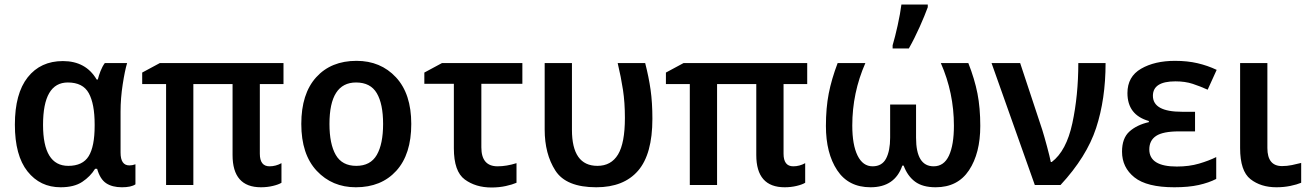

<svg xmlns="http://www.w3.org/2000/svg" viewBox="-20 -821 5812 852"><path d="M249 10Q309 10 345 -14Q381 -38 402 -72H411Q424 -26 451 -8Q478 10 521 10Q562 10 581 -3V-92Q568 -87 554 -87Q515 -87 515 -144V-326Q515 -385 524.5 -446.5Q534 -508 544 -541H445Q434 -526 426 -505.5Q418 -485 414 -468H409Q361 -550 259 -550Q160 -550 103 -478Q46 -406 46 -268Q46 -131 102 -60.5Q158 10 249 10ZM283 -85Q171 -85 171 -267Q171 -455 281 -455Q348 -455 374 -407.5Q400 -360 400 -269V-263Q400 -171 373.5 -128Q347 -85 283 -85Z M1176 -83Q1133 -83 1133 -139V-448H1238V-541H689L611 -499V-448H717V0H838V-448H1012V-133Q1012 10 1138 10Q1166 10 1191 4Q1216 -2 1229 -10V-97Q1204 -83 1176 -83Z M1805 -271Q1805 -405 1737 -478Q1669 -551 1562 -551Q1449 -551 1383 -478Q1317 -405 1317 -271Q1317 -136 1385.5 -63Q1454 10 1559 10Q1672 10 1738.5 -63Q1805 -136 1805 -271ZM1442 -271Q1442 -455 1560 -455Q1624 -455 1652 -407.5Q1680 -360 1680 -271Q1680 -182 1652 -133.5Q1624 -85 1561 -85Q1498 -85 1470 -133.5Q1442 -182 1442 -271Z M2298 -541H1941L1863 -499V-449H1994V-163Q1994 -60 2042.5 -24.5Q2091 11 2161 11Q2195 11 2224.5 4.5Q2254 -2 2272 -10V-97Q2228 -83 2188 -83Q2116 -83 2116 -167V-449H2298Z M2626 10Q2748 10 2811.5 -63.5Q2875 -137 2875 -294Q2875 -366 2867 -422.5Q2859 -479 2843 -541H2721Q2736 -478 2744.5 -422Q2753 -366 2753 -298Q2753 -186 2722.5 -135.5Q2692 -85 2631 -85Q2518 -85 2518 -245V-541H2397V-246Q2397 -138 2444.5 -64Q2492 10 2626 10Z M3500 -83Q3457 -83 3457 -139V-448H3562V-541H3013L2935 -499V-448H3041V0H3162V-448H3336V-133Q3336 10 3462 10Q3490 10 3515 4Q3540 -2 3553 -10V-97Q3528 -83 3500 -83Z M4277 -541H4155Q4213 -409 4213 -263Q4213 -178 4191 -130.5Q4169 -83 4123 -83Q4045 -83 4045 -210V-357H3930V-210Q3930 -152 3912 -117.5Q3894 -83 3852 -83Q3809 -83 3785.5 -130.5Q3762 -178 3762 -264Q3762 -409 3820 -541H3697Q3670 -470 3657.5 -406Q3645 -342 3645 -262Q3645 -141 3695 -65.5Q3745 10 3843 10Q3951 10 3984 -86H3990Q4007 -40 4040.5 -15Q4074 10 4132 10Q4230 10 4280 -65.5Q4330 -141 4330 -262Q4330 -342 4317.5 -406Q4305 -470 4277 -541ZM3941 -606H4013Q4038 -650 4061 -701.5Q4084 -753 4097 -789V-801H3980Q3975 -761 3963.5 -709Q3952 -657 3941 -620Z M4380 -541 4572 0H4686Q4802 -125 4844 -253Q4886 -381 4886 -541H4765Q4765 -397 4738.5 -274Q4712 -151 4647 -102H4643Q4638 -127 4626 -171.5Q4614 -216 4605 -245L4507 -541Z M5283 -325H5225Q5096 -325 5096 -396Q5096 -460 5196 -460Q5239 -460 5272.5 -449Q5306 -438 5339 -423L5379 -511Q5339 -530 5294 -540.5Q5249 -551 5194 -551Q5104 -551 5043.5 -516Q4983 -481 4983 -408Q4983 -311 5078 -284V-279Q5025 -267 4992 -237.5Q4959 -208 4959 -148Q4959 -78 5014 -34Q5069 10 5191 10Q5254 10 5299 0Q5344 -10 5377 -27V-124Q5345 -108 5301 -95Q5257 -82 5202 -82Q5080 -82 5080 -158Q5080 -198 5110.5 -218Q5141 -238 5212 -238H5283Z M5604 -541H5483V-164Q5483 -62 5529 -26Q5575 10 5644 10Q5677 10 5706 4Q5735 -2 5754 -10V-98Q5735 -93 5713 -88.5Q5691 -84 5669 -84Q5604 -84 5604 -164Z"/></svg>

Font: Noto Sans Display Medium
Style: Regular
Weight: 500
Designer: Monotype Design Team
Foundry: Monotype Imaging Inc.
Version: Version 1.900